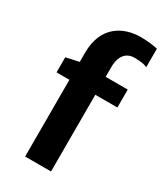

<svg xmlns="http://www.w3.org/2000/svg" viewBox="-205 -900 831 978"><g transform="rotate(30 211.0 -411.0)"><path d="M115.7 0H268.1V-451.2H397.9V-556.6H268.1V-613.3C268.1 -680.7 299.8 -714.4 346.2 -714.4C384.3 -714.4 407.2 -710 422.4 -702.6V-811C410.2 -814.9 365.7 -821.8 323.7 -821.8C227.5 -821.8 115.7 -772.9 115.7 -609.9V-556.6L40 -540V-451.2H115.7Z"/></g></svg>

Font: Merriweather Sans
Style: Bold
Weight: 700
Designer: Eben Sorkin ( eben@eyebytes.com )
Foundry: Eben Sorkin
Version: Version 1.003